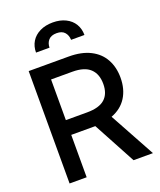

<svg xmlns="http://www.w3.org/2000/svg" viewBox="-166 -1032 948 1135"><g transform="rotate(-20 308.0 -464.5)"><path d="M72.3 -707H324.2Q404.3 -707 459.2 -679.2Q514.2 -651.4 541.7 -601.3Q569.3 -551.3 569.3 -485.4Q569.3 -413.1 536.6 -361.3Q503.9 -309.6 440.4 -285.6L596.7 0H474.6L331.1 -266.6H324.2H179.7V0H72.3ZM313.5 -359.4Q389.6 -359.4 425.3 -391.4Q460.9 -423.3 460.9 -485.4Q460.9 -547.9 425 -581.5Q389.2 -615.2 313.5 -615.2H179.7V-359.4ZM303.7 -928.7Q349.6 -928.7 384 -911.6Q418.5 -894.5 436.8 -864.3Q455.1 -834 455.1 -794.9H371.1Q370.1 -823.7 353.8 -842.5Q337.4 -861.3 303.7 -861.3Q269 -861.3 252.2 -842.3Q235.4 -823.2 235.4 -794.9H150.4Q150.4 -834 168.9 -864.3Q187.5 -894.5 222.4 -911.6Q257.3 -928.7 303.7 -928.7Z"/></g></svg>

Font: Pretendard Std Medium
Style: Regular
Weight: 500
Designer: Base glyphs from Inter by Rasmus Andersson; Hangeul glyphs from Noto Sans CJK(Source Han Sans) by Jang Soo-young and Kan
Foundry: Kil Hyung-jin
Version: Version 1.309